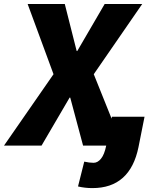

<svg xmlns="http://www.w3.org/2000/svg" viewBox="-47 -731 746 964"><path d="M376 80.6Q402.3 86.4 422.9 86.4Q443.4 86.4 460 65.9Q477.1 45.4 486.3 0H370.1L305.7 -240.7L302.7 -241.2L161.6 0H-26.9L221.7 -358.4L91.8 -710.9H278.3L337.9 -475.1L340.8 -474.6L478.5 -710.9H667L423.8 -358.4L513.2 -135.7L515.1 -145H678.7L648.4 7.3Q606.4 213.4 417 213.4Q378.9 213.4 344.7 205.1Z"/></svg>

Font: Roboto-BlackItalic
Style: Italic
Weight: 900
Italic angle: -12°
Designer: Google
Version: Version 1.100141; 2013